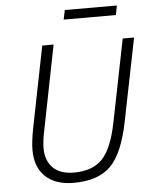

<svg xmlns="http://www.w3.org/2000/svg" viewBox="-59 -916 768 977"><g transform="rotate(-5 325.0 -428.0)"><path d="M299 -820 309 -868H575L566 -820ZM179 -698H237L152 -270Q140 -214 140 -178Q140 -113 177 -76.5Q214 -40 284 -40Q380 -40 430 -93.5Q480 -147 506 -279L590 -698H648L563 -275Q531 -115 467 -51.5Q403 12 278 12Q186 12 134.5 -36Q83 -84 83 -173Q83 -215 97 -287Z"/></g></svg>

Font: IBM Plex Sans Light
Style: Italic
Weight: 300
Italic angle: -11.31°
Designer: Mike Abbink, Paul van der Laan, Pieter van Rosmalen
Foundry: Bold Monday
Version: Version 3.0